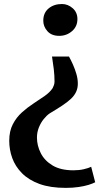

<svg xmlns="http://www.w3.org/2000/svg" viewBox="-20 -768 526 956"><path d="M323.5 -486.5Q333.5 -468.5 343.5 -446Q353.5 -423.5 360.5 -399.2Q367.5 -375 367.5 -351.5Q367.5 -329.5 359.2 -311.2Q351 -293 333.8 -276.5Q316.5 -260 290 -242.5Q263.5 -225 227.5 -203.5Q212.5 -193.5 197.8 -175.2Q183 -157 173.5 -133.2Q164 -109.5 164 -83Q164 -43 183 -5.5Q202 32 242 56Q282 80 346 80Q374 80 397.5 74.5Q421 69 434 62.5L454 139.5Q442 146 421 152.5Q400 159 371.2 163.2Q342.5 167.5 307 167.5Q230 167.5 176.2 147.8Q122.5 128 89.2 94.2Q56 60.5 41 19Q26 -22.5 26 -67Q26 -115 43.8 -149.2Q61.5 -183.5 89 -208.2Q116.5 -233 146.5 -252.5Q176.5 -272 202.2 -290Q228 -308 242 -329Q244.5 -333.5 248 -342.8Q251.5 -352 251.5 -362Q251.5 -391.5 247.8 -423.5Q244 -455.5 239 -486.5ZM288.5 -748Q318 -748 341.8 -727.2Q365.5 -706.5 365.5 -673Q365.5 -636 338.5 -612.8Q311.5 -589.5 275 -589.5Q236.5 -589.5 216 -612.8Q195.5 -636 195.5 -665Q195.5 -704 222 -726Q248.5 -748 288.5 -748Z"/></svg>

Font: Merriweather 24pt
Style: Bold
Weight: 700
Designer: Eben Sorkin
Foundry: Eben Sorkin
Version: Version 2.100